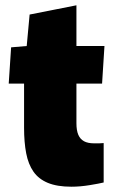

<svg xmlns="http://www.w3.org/2000/svg" viewBox="-20 -694 437 726"><path d="M250 12Q196 12 161 -2.5Q126 -17 106.5 -45Q87 -73 79 -114.5Q71 -156 71 -211V-378H13L22 -515L81 -520L92 -639L269 -674V-520H375L366 -378H269V-228Q269 -201 276 -184.5Q283 -168 297.5 -160Q312 -152 336 -152Q346 -152 354.5 -152Q363 -152 372 -153V-4Q356 0 319.5 6Q283 12 250 12Z"/></svg>

Font: Murecho Thin Black
Style: Regular
Weight: 900
Version: Version 1.010